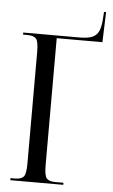

<svg xmlns="http://www.w3.org/2000/svg" viewBox="-58 -886 546 925"><g transform="rotate(5 215.0 -423.5)"><path d="M28 0V-10H49Q79 -10 91 -23Q103 -36 103 -86V-626Q103 -677 91.5 -690.5Q80 -704 49 -704H28V-714H300Q341 -714 362.5 -723.5Q384 -733 393.5 -755.5Q403 -778 405 -818L407 -847H417L412 -701H191V-88Q191 -37 202.5 -23.5Q214 -10 245 -10H284V0Z"/></g></svg>

Font: Noto Serif Display ExtraCondensed
Style: Regular
Weight: 400
Width: 2
Designer: Monotype Design Team
Foundry: Monotype Imaging Inc.
Version: Version 2.009